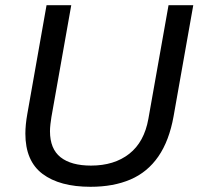

<svg xmlns="http://www.w3.org/2000/svg" viewBox="-20 -706 771 738"><path d="M327.9 12Q209.6 12 143.5 -37.6Q77.5 -87.2 77.5 -192.6Q77.5 -208.4 79.4 -228.4Q81.4 -248.3 84.9 -267.5L158.9 -686H253.9L177.6 -255.9Q175.6 -245.2 173.9 -229.2Q172.1 -213.3 172.1 -201.9Q172.1 -133.7 212.8 -101.6Q253.5 -69.5 329.7 -69.5Q419.1 -69.5 476.8 -114.8Q534.6 -160.2 550.4 -249.7L627.8 -686H722.9L647.3 -259.5Q630.4 -165 588.7 -104.6Q547 -44.2 481.5 -16.1Q416 12 327.9 12Z"/></svg>

Font: Archivo Variable SemiBold
Style: Italic
Weight: 600
Italic angle: -10°
Designer: Hector Gatti
Foundry: Omnibus-Type
Version: Version 2.001